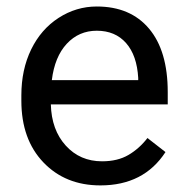

<svg xmlns="http://www.w3.org/2000/svg" viewBox="-20 -558 570 588"><path d="M287.6 9.8Q180.2 9.8 112.8 -60.8Q45.4 -131.3 45.4 -249.5V-266.1Q45.4 -344.7 75.4 -406.5Q105.5 -468.3 159.4 -503.2Q213.4 -538.1 276.4 -538.1Q379.4 -538.1 436.5 -470.2Q493.7 -402.3 493.7 -275.9V-238.3H135.7Q137.7 -160.2 181.4 -112.1Q225.1 -64 292.5 -64Q340.3 -64 373.5 -83.5Q406.7 -103 431.6 -135.3L486.8 -92.3Q420.4 9.8 287.6 9.8ZM276.4 -463.9Q221.7 -463.9 184.6 -424.1Q147.5 -384.3 138.7 -312.5H403.3V-319.3Q399.4 -388.2 366.2 -426Q333 -463.9 276.4 -463.9Z"/></svg>

Font: SteelSelectRoboto
Style: Roboto-Regular
Weight: 400
Designer: Google
Version: Version 2.137; 2017